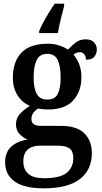

<svg xmlns="http://www.w3.org/2000/svg" viewBox="-20 -786 553 1045"><path d="M218 239Q112 239 60 202Q8 165 8 97Q8 42 42 11.5Q76 -19 130 -26Q107 -36 87 -56Q67 -76 67 -110Q67 -142 88 -165.5Q109 -189 143 -210Q102 -226 76 -266.5Q50 -307 50 -363Q50 -450 96.5 -499Q143 -548 240 -548Q274 -548 302.5 -538.5Q331 -529 350 -516Q369 -537 392 -554.5Q415 -572 446 -572Q477 -572 492 -555.5Q507 -539 507 -517Q507 -495 494 -478Q481 -461 448 -461Q448 -479 438.5 -490.5Q429 -502 415 -502Q405 -502 396 -498.5Q387 -495 380 -489Q398 -468 410.5 -437.5Q423 -407 423 -365Q423 -289 378.5 -239.5Q334 -190 240 -190Q229 -190 212.5 -191.5Q196 -193 187 -195Q173 -187 162 -172.5Q151 -158 151 -138Q151 -101 202 -101H309Q399 -101 439.5 -60Q480 -19 480 48Q480 137 415.5 188Q351 239 218 239ZM237 -244Q279 -244 294.5 -275Q310 -306 310 -365Q310 -426 294 -459.5Q278 -493 237 -493Q196 -493 179.5 -459Q163 -425 163 -364Q163 -306 180 -275Q197 -244 237 -244ZM220 184Q307 184 343 154.5Q379 125 379 75Q379 37 358.5 22Q338 7 298 7H196Q175 7 154.5 14Q134 21 120.5 39.5Q107 58 107 93Q107 136 134 160Q161 184 220 184ZM193 -616Q201 -637 215.5 -664Q230 -691 246.5 -718Q263 -745 278 -766H329V-753Q320 -721 310.5 -681Q301 -641 295 -606H193Z"/></svg>

Font: Noto Serif Tamil SemiCondensed SemiBold
Style: Regular
Weight: 600
Width: 4
Designer: Indian Type Foundry, Tom Grace, and the Monotype Design Team
Foundry: Monotype Imaging Inc.
Version: Version 2.004; ttfautohint (v1.8.4.7-5d5b)